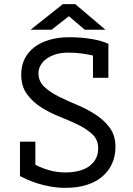

<svg xmlns="http://www.w3.org/2000/svg" viewBox="-20 -891 640 923"><path d="M150 -99Q180 -83 217.5 -72.5Q255 -62 293 -62Q326 -62 355 -68.5Q384 -75 405.5 -89.5Q427 -104 439.5 -126Q452 -148 452 -178Q452 -219 424.5 -245Q397 -271 356 -291Q315 -311 267 -330Q219 -349 178 -375Q137 -401 109.5 -438.5Q82 -476 82 -534Q82 -575 98.5 -608Q115 -641 145 -664Q175 -687 217.5 -699.5Q260 -712 312 -712Q372 -712 421 -703.5Q470 -695 499 -681L501 -682V-680H502L501 -677V-517H427V-624Q402 -630 372 -634Q342 -638 308 -638Q275 -638 248.5 -630Q222 -622 203.5 -608.5Q185 -595 175 -577Q165 -559 165 -539Q165 -500 192.5 -474Q220 -448 261 -427.5Q302 -407 350 -387Q398 -367 439 -340.5Q480 -314 507.5 -277Q535 -240 535 -185Q535 -140 518.5 -104Q502 -68 471.5 -42Q441 -16 396.5 -2Q352 12 296 12Q258 12 224 6Q190 0 161.5 -9Q133 -18 110.5 -28Q88 -38 75 -45L76 -48V-210H150ZM282 -871H342L487 -748H388L311 -813L228 -748H127Z"/></svg>

Font: PT Mono
Style: Regular
Weight: 400
Monospace: yes
Designer: A.Korolkova, I.Chaeva
Foundry: ParaType Ltd
Version: Version 1.001W OFL